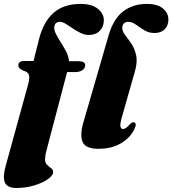

<svg xmlns="http://www.w3.org/2000/svg" viewBox="-45 -747 880 980"><path d="M48.5 -413.5Q48.5 -435.5 78.5 -435.5H126L152 -538.5Q174.5 -633.5 227 -680.2Q279.5 -727 365.5 -727Q424.5 -727 454.8 -702Q485 -677 485 -644Q485 -610.5 464 -589.5Q443 -568.5 408.5 -568.5Q387 -568.5 366.2 -578.8Q345.5 -589 326.5 -602Q307.5 -615 290.8 -625.2Q274 -635.5 260 -635.5Q237.5 -635.5 232.5 -613Q229.5 -596 239.8 -575.2Q250 -554.5 265 -531.2Q280 -508 292.8 -483.5Q305.5 -459 307.5 -434.5H357Q390 -434.5 390 -413.5Q390 -399 375.5 -389Q361 -379 338 -379H297.5L192 22Q188 37.5 186.5 48.5Q185 59.5 185 67.5Q185 84.5 195.2 94.2Q205.5 104 216 111.8Q226.5 119.5 226.5 131Q226.5 148.5 199.5 167.5Q172.5 186.5 129.5 199.5Q86.5 212.5 38.5 212.5Q-8 212.5 -20 184.5Q-32 156.5 -15.5 98L97 -310.5Q108 -350 102.5 -365.2Q97 -380.5 75 -386Q58.5 -393.5 53.5 -399.8Q48.5 -406 48.5 -413.5ZM704 -727Q759.5 -727 787 -703.5Q814.5 -680 814.5 -647.5Q814.5 -617 795.8 -597.8Q777 -578.5 743.5 -578.5Q714.5 -578.5 691.5 -592.8Q668.5 -607 648.8 -621.2Q629 -635.5 609 -635.5Q595 -635.5 587 -627Q579 -618.5 579 -605.5Q579 -587 593.8 -568Q608.5 -549 625.2 -524.5Q642 -500 649.8 -465.5Q657.5 -431 643.5 -382L578 -152.5Q567 -115 569.8 -101.8Q572.5 -88.5 583 -88.5Q597 -88.5 618 -113Q626.5 -121 631.2 -122.5Q636 -124 641 -122Q655 -116 640.5 -87Q619.5 -43.5 572 -15.5Q524.5 12.5 458 12.5Q390.5 12.5 376.2 -23.5Q362 -59.5 380.5 -122L509.5 -567Q534.5 -652 584.5 -689.5Q634.5 -727 704 -727Z"/></svg>

Font: Fraunces 72pt S000 Black
Style: Italic
Weight: 900
Italic angle: -16°
Version: Version 1.000; ttfautohint (v1.8.3)